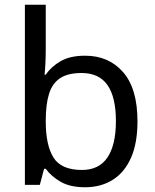

<svg xmlns="http://www.w3.org/2000/svg" viewBox="-20 -780 655 810"><path d="M173 -575Q173 -541 171.5 -511.5Q170 -482 168 -465H173Q196 -499 236 -522Q276 -545 339 -545Q439 -545 499.5 -475.5Q560 -406 560 -268Q560 -176 532.5 -114Q505 -52 455 -21Q405 10 339 10Q276 10 236 -13Q196 -36 173 -68H166L148 0H85V-760H173ZM324 -472Q267 -472 234 -450.5Q201 -429 187 -384.5Q173 -340 173 -271V-267Q173 -168 205.5 -115.5Q238 -63 326 -63Q398 -63 433.5 -116Q469 -169 469 -269Q469 -370 433.5 -421Q398 -472 324 -472Z"/></svg>

Font: lhindi15
Style: Regular
Weight: 400
Designer: Jelle Bosma - Monotype Design Team
Foundry: Monotype Imaging Inc.
Version: Version 2.006